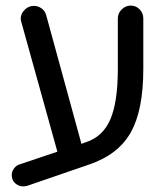

<svg xmlns="http://www.w3.org/2000/svg" viewBox="-20 -602 599 686"><path d="M492 -536V-355Q492 -208 447 -128.5Q402 -49 298 -14L77 62Q69 64 63 64Q50 64 39 56.5Q28 49 24 37Q22 29 22 23Q22 11 30 0Q38 -11 51 -15L185 -60L56 -524L55 -528L54 -535Q54 -553 68 -567Q82 -581 101 -581Q116 -581 128.5 -572Q141 -563 145 -548L271 -88L287 -94Q347 -113 374 -175Q401 -237 401 -355V-536Q401 -555 415 -568.5Q429 -582 447 -582Q466 -582 479 -568.5Q492 -555 492 -536Z"/></svg>

Font: 寒蝉全圆体
Style: Regular
Weight: 400
Designer: Warren2060
      Designed by Motoya company      

      [Varela Round]
      Joe Prince(Latin component); Avraham Cornf
Foundry: ChillType
Version: Version 3.200